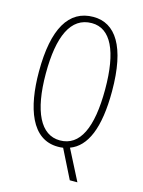

<svg xmlns="http://www.w3.org/2000/svg" viewBox="-131 -800 782 1047"><g transform="rotate(15 259.5 -277.0)"><path d="M466 -358C466 -611 388 -724 264 -724C125 -724 53 -602 53 -359C53 -155 109 10 258 10C267 10 276 10 288 8L369 170H412L324 -2C416 -36 466 -150 466 -358ZM92 -359C92 -568 145 -689 264 -689C371 -689 427 -574 427 -358C427 -142 373 -26 260 -26C151 -26 92 -145 92 -359Z"/></g></svg>

Font: Noto Sans Georgian ExtraCondensed ExtraLight
Style: Regular
Weight: 200
Width: 2
Designer: Monotype Design Team, Akaki Razmadze
Foundry: Google LLC
Version: Version 2.005